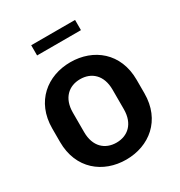

<svg xmlns="http://www.w3.org/2000/svg" viewBox="-210 -1054 1128 1206"><g transform="rotate(-30 354.0 -450.5)"><path d="M195 -837H513V-911H195ZM660 -294V-392C660 -587 521 -696 354 -696C187 -696 48 -587 48 -392V-294C48 -99 187 10 354 10C521 10 660 -99 660 -294ZM498 -414V-272C498 -167 436 -113 354 -113C272 -113 210 -167 210 -272V-414C210 -519 272 -573 354 -573C436 -573 498 -519 498 -414Z"/></g></svg>

Font: Chivo
Style: Bold
Weight: 700
Designer: Hector Gatti
Foundry: Omnibus-Type
Version: Version 1.003;PS 001.003;hotconv 1.0.70;makeotf.lib2.5.58329